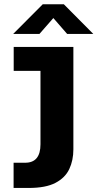

<svg xmlns="http://www.w3.org/2000/svg" viewBox="-20 -726 470 925"><path d="M45.5 179.5V58H101.5Q175 58 175 -31V-384.5H46V-500H333.5V-6.5Q333.5 46.5 313.8 88.5Q294 130.5 247.2 155Q200.5 179.5 118.5 179.5ZM43.5 -562.5 186 -705.5H287.5L429.5 -562.5H303.5L237 -639L170 -562.5Z"/></svg>

Font: Trispace SemiCondensed
Style: Bold
Weight: 700
Width: 4
Designer: Tyler Finck
Foundry: Etcetera Type Company
Version: Version 1.210; ttfautohint (v1.8.3)